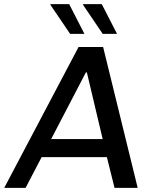

<svg xmlns="http://www.w3.org/2000/svg" viewBox="-56 -915 738 935"><path d="M-35.5 0 326.5 -686H446.2L614.5 0H501.8L464.5 -149.8H146.8L68.5 0ZM193.2 -237.8H444L367 -562.5H362.2ZM444.2 -750 348 -892 349.8 -895H439.5L514 -750ZM285.5 -750 189.2 -892 190.2 -895H280.8L355.2 -750Z"/></svg>

Font: Chivo Medium
Style: Italic
Weight: 500
Italic angle: -8.05°
Designer: Hector Gatti
Foundry: Omnibus-Type
Version: Version 2.002